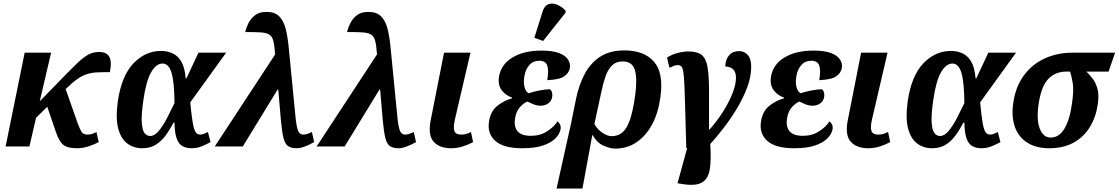

<svg xmlns="http://www.w3.org/2000/svg" viewBox="-20 -837 6391 1097"><path d="M12 0 121 -536H272L207 -258L348 -403Q393 -449 425 -479.5Q457 -510 484.5 -525Q512 -540 546 -540Q589 -540 604.5 -512.5Q620 -485 608 -425Q566 -425 535 -423.5Q504 -422 477 -413.5Q450 -405 422 -385.5Q394 -366 357 -330L355 -328L427 -124Q437 -98 446.5 -83Q456 -68 480 -68Q493 -68 506.5 -72Q520 -76 531 -83L544 -25Q528 -16 492.5 -3Q457 10 419 10Q365 10 340.5 -10.5Q316 -31 298 -87L250 -227L186 -164L148 0Z M792 10Q744 10 707.5 -17Q671 -44 655.5 -102.5Q640 -161 653 -257Q674 -403 742 -474.5Q810 -546 901 -546Q935 -546 965.5 -532.5Q996 -519 1016 -485Q1036 -451 1041 -389H1045L1114 -536H1272L1067 -252Q1074 -180 1080.5 -140Q1087 -100 1096.5 -84Q1106 -68 1124 -68Q1133 -68 1144 -72Q1155 -76 1168 -83L1183 -25Q1161 -13 1133.5 -1.5Q1106 10 1075 10Q1044 10 1022 -2.5Q1000 -15 989 -47Q978 -79 977 -137H972Q950 -95 925.5 -62Q901 -29 869 -9.5Q837 10 792 10ZM838 -60Q863 -60 887.5 -89.5Q912 -119 934.5 -162.5Q957 -206 977 -248Q976 -368 960 -421Q944 -474 909 -474Q873 -474 844 -425Q815 -376 799 -264Q787 -181 790 -137Q793 -93 806 -76.5Q819 -60 838 -60Z M1207 0 1552 -526 1551 -537Q1548 -581 1541 -605.5Q1534 -630 1517.5 -640Q1501 -650 1468.5 -652Q1436 -654 1381 -654Q1386 -677 1399 -703.5Q1412 -730 1436.5 -749.5Q1461 -769 1503 -769Q1550 -769 1575.5 -743.5Q1601 -718 1613 -669.5Q1625 -621 1631 -551L1670 -153Q1676 -104 1685 -86Q1694 -68 1713 -68Q1734 -68 1762 -83L1775 -25Q1746 -9 1720.5 0.5Q1695 10 1675 10Q1643 10 1625.5 -2.5Q1608 -15 1599.5 -49.5Q1591 -84 1585 -149L1570 -325H1566L1367 0Z M1789 0 2134 -526 2133 -537Q2130 -581 2123 -605.5Q2116 -630 2099.5 -640Q2083 -650 2050.5 -652Q2018 -654 1963 -654Q1968 -677 1981 -703.5Q1994 -730 2018.5 -749.5Q2043 -769 2085 -769Q2132 -769 2157.5 -743.5Q2183 -718 2195 -669.5Q2207 -621 2213 -551L2252 -153Q2258 -104 2267 -86Q2276 -68 2295 -68Q2316 -68 2344 -83L2357 -25Q2328 -9 2302.5 0.5Q2277 10 2257 10Q2225 10 2207.5 -2.5Q2190 -15 2181.5 -49.5Q2173 -84 2167 -149L2152 -325H2148L1949 0Z M2558 10Q2491 10 2457.5 -27.5Q2424 -65 2441 -151L2517 -536H2668L2579 -154Q2569 -110 2576 -89Q2583 -68 2616 -68Q2643 -68 2671 -83L2683 -25Q2662 -13 2628 -1.5Q2594 10 2558 10Z M2964 10Q2856 10 2809.5 -32.5Q2763 -75 2774 -143Q2783 -201 2820.5 -231.5Q2858 -262 2905 -275L2906 -279Q2867 -293 2845.5 -323Q2824 -353 2831 -398Q2842 -468 2907 -508Q2972 -548 3074 -548Q3138 -548 3175 -533.5Q3212 -519 3226 -496Q3240 -473 3236 -449Q3231 -420 3204 -401Q3177 -382 3107 -379Q3116 -434 3107 -462Q3098 -490 3061 -490Q3026 -490 3004 -465Q2982 -440 2976 -401Q2970 -364 2977 -338.5Q2984 -313 3000 -304Q3030 -314 3064 -320.5Q3098 -327 3123 -327Q3139 -312 3135 -284Q3132 -261 3113.5 -247Q3095 -233 3068 -233Q3049 -233 3030 -240.5Q3011 -248 2993 -257Q2970 -247 2949.5 -223.5Q2929 -200 2923 -162Q2915 -115 2936.5 -88Q2958 -61 3013 -61Q3067 -61 3106.5 -87Q3146 -113 3165 -143Q3174 -138 3179.5 -126.5Q3185 -115 3183 -99Q3178 -72 3154 -47Q3130 -22 3083.5 -6Q3037 10 2964 10ZM3083 -603 3033 -621 3081 -774Q3092 -806 3114.5 -813.5Q3137 -821 3163.5 -810Q3190 -799 3212 -776L3211 -764Z M3272 -276Q3288 -353 3321 -415Q3354 -477 3409 -513Q3464 -549 3548 -549Q3660 -549 3716.5 -484.5Q3773 -420 3753 -280Q3741 -191 3705.5 -125.5Q3670 -60 3616.5 -24Q3563 12 3495 12Q3466 12 3428.5 -4.5Q3391 -21 3366 -65H3364L3308 240H3160L3241 -124ZM3475 -59Q3512 -59 3537.5 -81.5Q3563 -104 3580 -155Q3597 -206 3609 -292Q3622 -386 3607.5 -436Q3593 -486 3538 -486Q3500 -486 3477 -463.5Q3454 -441 3440 -401.5Q3426 -362 3416 -313L3376 -128Q3394 -97 3422.5 -78Q3451 -59 3475 -59Z M3882 215 3851 210 3906 9H3901Q3897 -124 3895 -211.5Q3893 -299 3890.5 -350.5Q3888 -402 3884 -426.5Q3880 -451 3872.5 -458Q3865 -465 3852 -465Q3842 -465 3831 -461Q3820 -457 3805 -450L3791 -508Q3817 -525 3850.5 -534Q3884 -543 3912 -543Q3963 -543 3988 -524Q4013 -505 4022 -456.5Q4031 -408 4031 -320.5Q4031 -233 4031 -97H4034Q4072 -139 4106.5 -192Q4141 -245 4163 -298.5Q4185 -352 4185 -393Q4185 -427 4167.5 -442Q4150 -457 4124 -457Q4125 -498 4146 -521.5Q4167 -545 4203 -545Q4232 -545 4252 -523.5Q4272 -502 4272 -454Q4272 -398 4248.5 -336Q4225 -274 4188.5 -214Q4152 -154 4111.5 -102Q4071 -50 4038 -14Q4044 72 4036 127Q4028 182 3992.5 204.5Q3957 227 3882 215Z M4518 10Q4410 10 4363.5 -32.5Q4317 -75 4328 -143Q4337 -201 4374.5 -231.5Q4412 -262 4459 -275L4460 -279Q4421 -293 4399.5 -323Q4378 -353 4385 -398Q4396 -468 4461 -508Q4526 -548 4628 -548Q4692 -548 4729 -533.5Q4766 -519 4780 -496Q4794 -473 4790 -449Q4785 -420 4758 -401Q4731 -382 4661 -379Q4670 -434 4661 -462Q4652 -490 4615 -490Q4580 -490 4558 -465Q4536 -440 4530 -401Q4524 -364 4531 -338.5Q4538 -313 4554 -304Q4584 -314 4618 -320.5Q4652 -327 4677 -327Q4693 -312 4689 -284Q4686 -261 4667.5 -247Q4649 -233 4622 -233Q4603 -233 4584 -240.5Q4565 -248 4547 -257Q4524 -247 4503.5 -223.5Q4483 -200 4477 -162Q4469 -115 4490.5 -88Q4512 -61 4567 -61Q4621 -61 4660.5 -87Q4700 -113 4719 -143Q4728 -138 4733.5 -126.5Q4739 -115 4737 -99Q4732 -72 4708 -47Q4684 -22 4637.5 -6Q4591 10 4518 10Z M4941 10Q4874 10 4840.5 -27.5Q4807 -65 4824 -151L4900 -536H5051L4962 -154Q4952 -110 4959 -89Q4966 -68 4999 -68Q5026 -68 5054 -83L5066 -25Q5045 -13 5011 -1.5Q4977 10 4941 10Z M5305 10Q5257 10 5220.5 -17Q5184 -44 5168.5 -102.5Q5153 -161 5166 -257Q5187 -403 5255 -474.5Q5323 -546 5414 -546Q5448 -546 5478.5 -532.5Q5509 -519 5529 -485Q5549 -451 5554 -389H5558L5627 -536H5785L5580 -252Q5587 -180 5593.5 -140Q5600 -100 5609.5 -84Q5619 -68 5637 -68Q5646 -68 5657 -72Q5668 -76 5681 -83L5696 -25Q5674 -13 5646.5 -1.5Q5619 10 5588 10Q5557 10 5535 -2.5Q5513 -15 5502 -47Q5491 -79 5490 -137H5485Q5463 -95 5438.5 -62Q5414 -29 5382 -9.5Q5350 10 5305 10ZM5351 -60Q5376 -60 5400.5 -89.5Q5425 -119 5447.5 -162.5Q5470 -206 5490 -248Q5489 -368 5473 -421Q5457 -474 5422 -474Q5386 -474 5357 -425Q5328 -376 5312 -264Q5300 -181 5303 -137Q5306 -93 5319 -76.5Q5332 -60 5351 -60Z M5974 10Q5901 10 5851 -21Q5801 -52 5779.5 -109.5Q5758 -167 5769 -247Q5782 -341 5829.5 -405.5Q5877 -470 5949 -503Q6021 -536 6107 -536H6351L6314 -428H6187Q6206 -410 6223.5 -387Q6241 -364 6250.5 -329Q6260 -294 6252 -240Q6242 -169 6207.5 -112Q6173 -55 6115 -22.5Q6057 10 5974 10ZM5983 -51Q6032 -51 6062.5 -103.5Q6093 -156 6105 -247Q6116 -323 6109 -363.5Q6102 -404 6094 -428H6073Q6010 -428 5969.5 -386Q5929 -344 5914 -242Q5901 -152 5921 -101.5Q5941 -51 5983 -51Z"/></svg>

Font: Noto Serif SemiCondensed
Style: Bold Italic
Weight: 700
Width: 4
Italic angle: -12°
Designer: Monotype Design Team
Foundry: Monotype Imaging Inc.
Version: Version 2.014